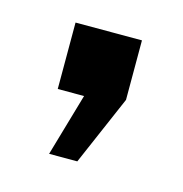

<svg xmlns="http://www.w3.org/2000/svg" viewBox="-48 -151 282 296"><g transform="rotate(15 93.0 -3.0)"><path d="M40 0V-106H146V-11L98 100H53L82 0Z"/></g></svg>

Font: Adderley Bold
Style: Regular
Weight: 700
Designer: gorohovskiy
Version: Version 1.003 November 13, 2017